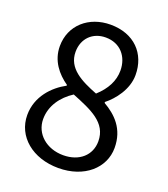

<svg xmlns="http://www.w3.org/2000/svg" viewBox="-138 -842 832 952"><g transform="rotate(20 277.5 -365.5)"><path d="M280 13C417 13 509 -70 509 -176C509 -277 450 -332 386 -369V-374C429 -408 483 -474 483 -551C483 -664 407 -744 282 -744C168 -744 81 -669 81 -558C81 -481 127 -426 180 -389V-385C113 -349 46 -280 46 -182C46 -69 144 13 280 13ZM330 -398C243 -432 164 -471 164 -558C164 -629 213 -676 281 -676C359 -676 405 -619 405 -546C405 -492 379 -442 330 -398ZM281 -55C193 -55 127 -112 127 -190C127 -260 169 -318 228 -356C332 -314 422 -278 422 -179C422 -106 366 -55 281 -55Z"/></g></svg>

Font: Noto Sans HK
Style: Regular
Weight: 400
Designer: Ryoko NISHIZUKA 西塚涼子 (kana, bopomofo & ideographs); Paul D. Hunt (Latin, Greek & Cyrillic); Sandoll Communications 산돌커뮤니
Foundry: Adobe
Version: Version 2.004;hotconv 1.0.118;makeotfexe 2.5.65603